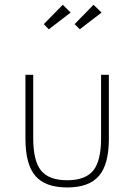

<svg xmlns="http://www.w3.org/2000/svg" viewBox="-20 -784 572 818"><path d="M88.4 -465.3H121.6V-194.8Q121.6 -98.6 155 -57.4Q188.5 -16.1 266.1 -16.1Q343.8 -16.1 377.2 -57.4Q410.6 -98.6 410.6 -194.8V-465.3H443.8V-192.4Q443.8 -84 401.6 -34.7Q359.4 14.6 266.1 14.6Q172.9 14.6 130.6 -34.7Q88.4 -84 88.4 -192.4ZM319.8 -659.2 297.9 -681.2 378.4 -763.7 412.6 -730.5ZM166.5 -681.2 247.6 -763.7 280.8 -730.5 188 -659.2Z"/></svg>

Font: Spartan MB ExtLt
Style: Regular
Weight: 200
Designer: Matt Bailey, Mirko Velimirovic
Foundry: Matt Bailey
Version: Version 1.005